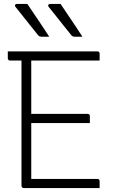

<svg xmlns="http://www.w3.org/2000/svg" viewBox="-20 -963 590 983"><path d="M120 -943Q141 -912 159 -885Q177 -858 195 -831.5Q213 -805 232 -775Q226 -775 219.5 -775Q213 -775 206 -775Q199 -775 192 -775Q186 -775 181.5 -777.5Q177 -780 175 -783Q154 -809 140 -826.5Q126 -844 114.5 -858.5Q103 -873 90 -889.5Q77 -906 59 -928Q55 -933 57.5 -938Q60 -943 66 -943Q76 -943 83.5 -943Q91 -943 100 -943Q109 -943 120 -943ZM290 -943Q311 -912 329 -885Q347 -858 365 -831.5Q383 -805 402 -775Q396 -775 389.5 -775Q383 -775 376 -775Q369 -775 362 -775Q356 -775 351.5 -777.5Q347 -780 345 -783Q324 -809 310 -826.5Q296 -844 284.5 -858.5Q273 -873 260 -889.5Q247 -906 229 -928Q225 -933 227.5 -938Q230 -943 236 -943Q246 -943 253.5 -943Q261 -943 270 -943Q279 -943 290 -943ZM20 -700H479Q483 -700 485 -698.5Q487 -697 488.5 -694.5Q490 -692 490 -689Q490 -679 490 -671Q490 -663 490 -653H31Q28 -653 25.5 -654.5Q23 -656 21.5 -658.5Q20 -661 20 -664Q20 -674 20 -682Q20 -690 20 -700ZM110 -380H429Q432 -380 434.5 -378.5Q437 -377 438.5 -375Q440 -373 440 -369Q440 -363 440 -357Q440 -351 440 -345.5Q440 -340 440 -333H110ZM101 0Q99 0 97 -1Q95 -2 93.5 -3.5Q92 -5 91 -7Q90 -9 90 -11Q90 -79 90 -147Q90 -215 90 -283Q90 -351 90 -418.5Q90 -486 90 -554Q90 -622 90 -690H145L140 -679Q140 -660 140 -640Q140 -620 140 -597Q140 -538 140 -469.5Q140 -401 140 -329Q140 -257 140 -185Q140 -113 140 -47H479Q484 -47 487 -44Q490 -41 490 -36Q490 -27 490 -18Q490 -9 490 0Z"/></svg>

Font: Recursive Sans Linear Light
Style: Regular
Weight: 300
Version: Version 1.085